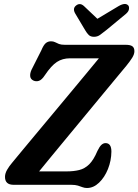

<svg xmlns="http://www.w3.org/2000/svg" viewBox="-20 -924 692 960"><path d="M335.5 0H48Q5 0 5 -39.5Q5 -56.5 15.2 -74.5Q25.5 -92.5 40 -109.5Q53.5 -126 83.5 -162.2Q113.5 -198.5 154 -247Q194.5 -295.5 239.8 -349.8Q285 -404 329.2 -457.2Q373.5 -510.5 411.5 -556.2Q449.5 -602 474.5 -632.5H330Q292.5 -632.5 264.5 -614.2Q236.5 -596 204 -547.5Q189 -524.5 174.5 -519.8Q160 -515 146.5 -521.5Q132.5 -528.5 131 -542.8Q129.5 -557 137.5 -575L186.5 -672Q197.5 -698.5 208.5 -708Q219.5 -717.5 235 -717.5Q247 -717.5 255.5 -713Q264 -708.5 274.8 -704.2Q285.5 -700 304 -700H608.5Q632 -700 642 -692.5Q652 -685 652 -668Q652 -652.5 640.8 -634.8Q629.5 -617 612.5 -596Q600.5 -581.5 571 -546Q541.5 -510.5 501 -461.5Q460.5 -412.5 414.8 -357.2Q369 -302 324 -247.5Q279 -193 240.2 -146Q201.5 -99 175.5 -67H312.5Q348 -67 375.8 -73.8Q403.5 -80.5 425.8 -102.2Q448 -124 467 -169Q477.5 -191 487.2 -199.8Q497 -208.5 507.5 -208.5Q537 -208.5 537 -166Q536.5 -120.5 519.8 -78.8Q503 -37 475.2 -10.5Q447.5 16 415 16Q402.5 16 392.5 12Q382.5 8 369.5 4Q356.5 0 335.5 0ZM511.5 -773.5Q493.5 -759 480.2 -749.5Q467 -740 450 -740Q433 -740 423.8 -749Q414.5 -758 405.5 -773.5L355.5 -857.5Q342 -882 360.5 -896.5Q380 -912 400 -893.5L467 -830L573 -893.5Q607 -913 621.5 -896.5Q626.5 -890.5 624.8 -878.2Q623 -866 609.5 -854.5Z"/></svg>

Font: Fraunces 144pt SuperSoft SemiBold
Style: Italic
Weight: 600
Italic angle: -16°
Version: Version 1.000;[b76b70a41]